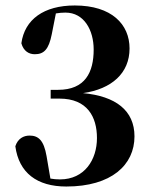

<svg xmlns="http://www.w3.org/2000/svg" viewBox="-20 -666 548 701"><path d="M222 15C387 15 471 -64 471 -168C471 -263 402 -315 283 -326C388 -341 453 -399 453 -489C453 -577 388 -646 253 -646C140 -646 70 -595 58 -508C66 -479 86 -468 107 -468C140 -468 158 -485 169 -541L184 -617C196 -619 207 -620 219 -620C287 -620 322 -556 322 -485C322 -402 291 -338 192 -338H165V-306H197C299 -306 334 -239 334 -162C334 -83 289 -11 199 -11C187 -11 175 -12 164 -14L150 -96C140 -154 120 -171 88 -171C66 -171 45 -160 36 -132C49 -35 115 15 222 15Z"/></svg>

Font: Source Serif 4 Display
Style: Bold
Weight: 700
Designer: Frank Grießhammer
Foundry: Adobe Systems Incorporated
Version: Version 4.004;hotconv 1.0.117;makeotfexe 2.5.65602